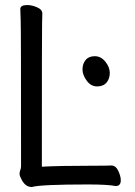

<svg xmlns="http://www.w3.org/2000/svg" viewBox="-20 -731 540 766"><path d="M106.9 15.1Q80.1 15.1 64.9 -17.1Q58.1 -28.8 58.1 -37.1Q58.1 -45.9 61 -52.5Q64 -59.1 64 -69.8Q64 -621.1 62.5 -649.7Q61 -678.2 61 -694.8Q61 -710.9 88.9 -710.9Q106.9 -710.9 127.9 -701.9Q148.9 -692.9 148.9 -676.8Q148.9 -665 147.9 -639.4Q147 -613.8 147 -65.9Q212.9 -69.8 349.1 -69.8Q411.1 -69.8 423.8 -70.8Q441.9 -70.8 451.9 -49.3Q461.9 -27.8 461.9 -12.2Q461.9 11.2 441.9 11.2Q408.2 4.9 331.1 4.9Q142.1 4.9 106.9 15.1ZM367.2 -386.2Q342.8 -386.2 325.9 -409.2Q309.1 -432.1 309.1 -454.1Q309.1 -476.1 321.5 -491.5Q334 -506.8 357.9 -506.8Q382.8 -506.8 400.4 -484.9Q418 -462.9 418 -439.9Q418 -417 405 -401.6Q392.1 -386.2 367.2 -386.2Z"/></svg>

Font: LXGW WenKai Mono GB Screen
Style: Regular
Weight: 400
Monospace: yes
Designer: LXGW / Fontworks Inc.
Foundry: LXGW / Fontworks Inc.
Version: Version 1.510;January 18,2025